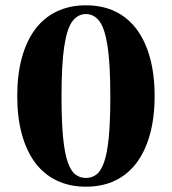

<svg xmlns="http://www.w3.org/2000/svg" viewBox="-20 -692 648 724"><path d="M304 12Q243 12 194.5 -11Q146 -34 113 -78Q80 -122 62.5 -185.5Q45 -249 45 -330Q45 -411 62.5 -474.5Q80 -538 113 -582Q146 -626 194.5 -649Q243 -672 304 -672Q366 -672 414 -649Q462 -626 495 -582Q528 -538 545.5 -474.5Q563 -411 563 -330Q563 -249 545.5 -185.5Q528 -122 495 -78Q462 -34 414 -11Q366 12 304 12ZM304 -21Q326 -21 343 -33.5Q360 -46 372 -79Q384 -112 390 -172.5Q396 -233 396 -328Q396 -451 385.5 -518.5Q375 -586 354.5 -612.5Q334 -639 304 -639Q274 -639 253.5 -612.5Q233 -586 222.5 -518.5Q212 -451 212 -328Q212 -233 218 -172.5Q224 -112 236 -79Q248 -46 265 -33.5Q282 -21 304 -21Z"/></svg>

Font: Frank Ruhl Libre Black
Style: Regular
Weight: 900
Designer: Yanek Iontef
Foundry: Fontef
Version: Version 6.004